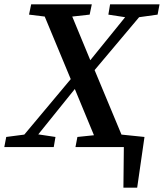

<svg xmlns="http://www.w3.org/2000/svg" viewBox="-46 -684 762 893"><path d="M458 -616 466 -664H696L687 -616L601 -604L394 -358L519 -58L626 -47L592 189H528L530 0H305L314 -47L391 -55L302 -270L132 -59L212 -47L204 0H-26L-17 -47L67 -58L283 -316L162 -607L89 -616L99 -664H381L371 -616L290 -607L374 -404L536 -604Z"/></svg>

Font: Source Serif 4 Semibold
Style: Italic
Weight: 600
Italic angle: -12°
Designer: Frank Grießhammer
Foundry: Adobe
Version: Version 4.005;hotconv 1.1.0;makeotfexe 2.6.0